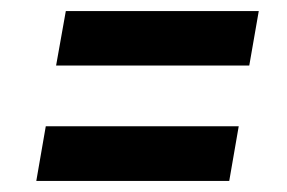

<svg xmlns="http://www.w3.org/2000/svg" viewBox="-20 -498 517 346"><path d="M446.3 -478 429.2 -379.9H81.1L98.6 -478ZM410.2 -270.5 393.1 -171.9H45.4L62.5 -270.5Z"/></svg>

Font: Roboto Condensed Medium
Style: Italic
Weight: 500
Italic angle: -12°
Designer: Christian Robertson
Foundry: Google
Version: Version 3.0; 2020